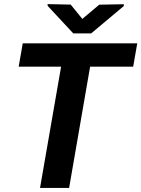

<svg xmlns="http://www.w3.org/2000/svg" viewBox="-20 -924 695 944"><path d="M442.9 -710.9 319.8 0H176.8L300.3 -710.9ZM654.8 -710.9 634.8 -596.2H71.8L91.8 -710.9ZM327.6 -901.4 384.8 -831.1 467.8 -900.9 588.4 -903.3 588.9 -894.5 428.2 -759.8H340.3L214.4 -895L213.9 -903.8Z"/></svg>

Font: Roboto
Style: Bold Italic
Weight: 700
Italic angle: -12°
Designer: Christian Robertson
Foundry: Google
Version: Version 3.0